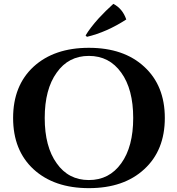

<svg xmlns="http://www.w3.org/2000/svg" viewBox="-20 -962 918 996"><path d="M424 -778Q447 -817 492 -867Q528 -906 568 -942Q616 -917 635 -861Q533 -795 431 -771ZM728 -616Q835 -518 835 -350Q835 -182 728 -84Q622 14 441 14Q261 14 154 -84Q48 -182 48 -350Q48 -518 154 -616Q261 -714 441 -714Q622 -714 728 -616ZM609 -115Q671 -201 671 -350Q671 -499 609 -585Q547 -672 441 -672Q335 -672 274 -585Q212 -499 212 -350Q212 -201 274 -115Q335 -28 441 -28Q547 -28 609 -115Z"/></svg>

Font: Cinzel Bold(RUS BY LYAJKA)
Style: Regular
Weight: 700
Designer: Natanael Gama
Version: Version 1.001;PS 001.001;hotconv 1.0.56;makeotf.lib2.0.21325